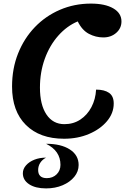

<svg xmlns="http://www.w3.org/2000/svg" viewBox="-20 -746 718 1067"><path d="M336 25Q201 25 124 -51.5Q47 -128 47 -265Q47 -365 80.5 -449Q114 -533 173.5 -595Q233 -657 313 -691.5Q393 -726 485 -726Q564 -726 609.5 -699.5Q655 -673 655 -627Q655 -589 626 -563.5Q597 -538 554 -538Q512 -538 474 -558Q436 -578 412 -627Q352 -602 304 -548Q256 -494 229 -419.5Q202 -345 202 -259Q202 -164 238 -110Q274 -56 338 -56Q388 -56 426.5 -81.5Q465 -107 488 -150.5Q511 -194 514 -248Q560 -248 586 -230Q612 -212 612 -171Q612 -117 574.5 -72.5Q537 -28 474.5 -1.5Q412 25 336 25ZM236 301Q177 301 142 278Q107 255 107 217Q107 193 124.5 173Q142 153 171 141.5Q200 130 236 130Q215 141 203.5 159Q192 177 192 199Q192 221 204 232.5Q216 244 240 244Q273 244 294.5 223Q316 202 316 170Q316 92 236 53Q319 53 368 84.5Q417 116 417 171Q417 207 393 236.5Q369 266 328 283.5Q287 301 236 301Z"/></svg>

Font: Lemonada Medium
Style: Regular
Weight: 500
Designer: Mohamed Gaber (Arabic), Eduardo Tunni (Latin)
Foundry: Kief Type Foundry
Version: Version 4.004; ttfautohint (v1.8.2)